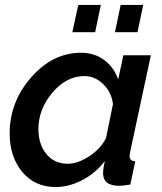

<svg xmlns="http://www.w3.org/2000/svg" viewBox="-20 -745 655 775"><path d="M272 -615 296 -725H387L364 -615ZM444 -615 467 -725H558L535 -615ZM19 -206Q19 -334 106 -433Q193 -532 307 -532Q362 -532 401.5 -502Q441 -472 457 -424L478 -522H589L505 -130Q503 -118 503 -115Q503 -95 526 -94L506 0Q474 5 461 5Q396 5 396 -47Q396 -63 403 -95Q366 -46 312 -18Q258 10 205 10Q120 10 69.5 -51.5Q19 -113 19 -206ZM408 -188 436 -325Q430 -373 396.5 -405.5Q363 -438 321 -438Q248 -438 191.5 -371Q135 -304 135 -224Q135 -163 167 -123.5Q199 -84 253 -84Q294 -84 340.5 -114.5Q387 -145 408 -188Z"/></svg>

Font: Raleway-v4020 SemiBold
Style: Italic
Weight: 600
Italic angle: -12°
Designer: Matt McInerney, Pablo Impallari, Rodrigo Fuenzalida
Foundry: Matt McInerney, Pablo Impallari, Rodrigo Fuenzalida
Version: Version 4.020;PS 004.020;hotconv 1.0.88;makeotf.lib2.5.64775